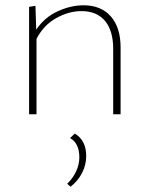

<svg xmlns="http://www.w3.org/2000/svg" viewBox="-20 -432 566 726"><path d="M436 -253V0H408V-247Q408 -316 377 -353Q346 -390 288 -390Q240 -390 192.5 -363.5Q145 -337 118 -285V0H90V-406L114 -410L117 -320Q148 -366 197.5 -389Q247 -412 296 -412Q362 -412 399 -370Q436 -328 436 -253ZM306 158Q306 191 290.5 221.5Q275 252 247 274L234 263Q255 243 267.5 216.5Q280 190 280 163Q280 110 245 90L263 73Q306 99 306 158Z"/></svg>

Font: Ysabeau Infant Extralight
Style: Regular
Weight: 200
Designer: Christian Thalmann (Catharsis Fonts)
Version: Version 0.003